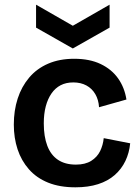

<svg xmlns="http://www.w3.org/2000/svg" viewBox="-20 -787 595 820"><path d="M302 13Q235 13 185.5 -7Q136 -27 103.5 -64Q71 -101 55 -149.5Q39 -198 39 -255Q39 -315 55.5 -366Q72 -417 104.5 -455.5Q137 -494 185.5 -515Q234 -536 297 -536Q363 -536 410 -513.5Q457 -491 484.5 -452Q512 -413 520 -362L403 -329Q401 -361 387 -385Q373 -409 349 -422Q325 -435 293 -435Q262 -435 239 -423Q216 -411 200 -388Q184 -365 175.5 -333Q167 -301 167 -260Q167 -204 182 -164.5Q197 -125 227.5 -104.5Q258 -84 304 -84Q344 -84 369.5 -100Q395 -116 407.5 -141.5Q420 -167 423 -197L536 -175Q532 -134 515.5 -99.5Q499 -65 470 -39.5Q441 -14 399 -0.5Q357 13 302 13ZM134 -767 291 -677 448 -767V-669L291 -580L134 -669Z"/></svg>

Font: Bricolage Grotesque 28pt SemiBold
Style: Regular
Weight: 600
Version: Version 1.001;gftools[0.9.33.dev8+g029e19f]